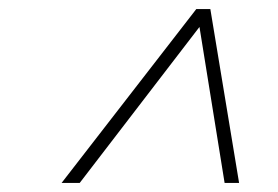

<svg xmlns="http://www.w3.org/2000/svg" viewBox="-20 -735 615 424"><path d="M476 -331 420.5 -675.5 156 -331H116L413.5 -715H444.5L508 -331Z"/></svg>

Font: Newsreader Display
Style: Italic
Weight: 400
Italic angle: -17°
Designer: Hugues Gentile
Foundry: Production Type
Version: Version 1.001